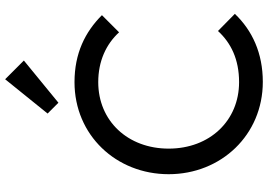

<svg xmlns="http://www.w3.org/2000/svg" viewBox="-164 -842 1017 728"><g transform="rotate(-90 344.0 -478.5)"><path d="M397 10C506 10 592 -30 655 -96L590 -160C545 -111 483 -80 396 -80C250 -80 144 -191 144 -347C144 -502 249 -614 396 -614C476 -614 540 -584 585 -535L650 -600C586 -664 505 -704 396 -704C195 -704 47 -546 47 -347C47 -148 196 10 397 10ZM277 -806 318 -765 478 -896 407 -967Z"/></g></svg>

Font: MV Cash
Style: Regular
Weight: 400
Designer: Rodrigo Fuenzalida
Foundry: fragTYPE
Version: Version 1.100;Glyphs 3.1.2 (3151)